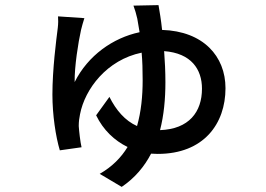

<svg xmlns="http://www.w3.org/2000/svg" viewBox="-20 -643 1040 751"><path d="M600 -623 502 -621C508 -605 513 -588 517 -570L526 -517C422 -495 324 -426 272 -322C271 -382 286 -477 297 -526C300 -538 305 -557 310 -572L207 -579C208 -568 208 -550 206 -534C200 -487 185 -372 185 -273C185 -194 198 -108 214 -55L299 -67C294 -87 289 -133 288 -150C288 -167 290 -182 293 -196C312 -295 398 -409 534 -437C537 -405 538 -369 538 -329C538 -267 532 -206 516 -150C469 -171 434 -212 408 -264L356 -192C384 -134 428 -93 479 -68C454 -27 419 9 370 37L456 88C508 53 545 8 571 -42L597 -41C777 -41 862 -159 862 -298C862 -423 775 -521 614 -526C610 -566 604 -599 600 -623ZM622 -443C728 -435 770 -372 770 -296C770 -205 719 -138 606 -134C621 -192 627 -256 627 -321C627 -363 625 -404 622 -443Z"/></svg>

Font: Noto Sans CJK HK Medium
Style: Regular
Weight: 500
Designer: Ryoko NISHIZUKA 西塚涼子 (kana, bopomofo & ideographs); Paul D. Hunt (Latin, Greek & Cyrillic); Sandoll Communications 산돌커뮤니
Foundry: Adobe
Version: Version 2.004;hotconv 1.0.118;makeotfexe 2.5.65603